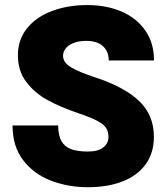

<svg xmlns="http://www.w3.org/2000/svg" viewBox="-20 -741 671 770"><path d="M51.8 -519.5Q51.8 -581.1 87.6 -626.5Q123.5 -671.9 187 -696.3Q250.5 -720.7 330.1 -720.7Q407.7 -720.7 468.3 -694.3Q528.8 -668 563.2 -617.9Q597.7 -567.9 597.7 -498.5H416Q416 -534.7 392.8 -555.9Q369.6 -577.1 325.7 -577.1Q296.4 -577.1 275.4 -568.8Q254.4 -560.5 243.7 -547.1Q232.9 -533.7 232.9 -517.6Q232.9 -490.7 263.9 -471.7Q294.9 -452.6 358.9 -431.6Q476.6 -393.6 536.9 -336.9Q597.2 -280.3 597.2 -192.4Q597.2 -127.9 564.5 -82.5Q531.7 -37.1 472.2 -13.7Q412.6 9.8 332 9.8Q253.4 9.8 184.8 -16.4Q116.2 -42.5 73.2 -98.1Q30.3 -153.8 30.3 -237.8H213.4Q213.4 -198.2 226.3 -175.3Q239.3 -152.3 265.1 -142.8Q291 -133.3 332 -133.3Q374.5 -133.3 394.8 -150.1Q415 -167 415 -191.4Q415 -212.4 406.2 -226.8Q397.5 -241.2 371.8 -255.4Q346.2 -269.5 295.4 -286.6Q223.1 -311 170.9 -339.6Q118.7 -368.2 85.2 -412.6Q51.8 -457 51.8 -519.5Z"/></svg>

Font: Heebo Black
Style: Regular
Weight: 900
Designer: Oded Ezer
Foundry: Meir Sadan
Version: Version 2.001; ttfautohint (v1.5.14-ce02) -l 8 -r 50 -G 200 